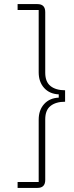

<svg xmlns="http://www.w3.org/2000/svg" viewBox="-20 -780 362 938"><path d="M163 -760Q201 -760 201 -721V-425Q201 -380 227 -359.5Q253 -339 298 -339V-283Q253 -283 227 -262.5Q201 -242 201 -197V99Q201 138 163 138H66V109H169V-195Q169 -242 195.5 -271.5Q222 -301 267 -303V-319Q222 -321 195.5 -350.5Q169 -380 169 -427V-731H66V-760Z"/></svg>

Font: IBM Plex Sans Arabic ExtraLight
Style: Regular
Weight: 200
Designer: Mike Abbink, Paul van der Laan, Pieter van Rosmalen, Wael Morcos, Khajak Apelian
Foundry: Bold Monday
Version: Version 1.1